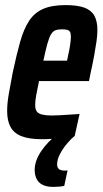

<svg xmlns="http://www.w3.org/2000/svg" viewBox="-20 -538 402 753"><path d="M146 8Q94 8 64 -4Q34 -16 21 -40.5Q8 -65 8 -103Q8 -132 14.5 -170Q21 -208 30 -254Q45 -324 59 -374Q73 -424 94 -456Q115 -488 149 -503Q183 -518 237 -518Q284 -518 311 -508Q338 -498 350 -476.5Q362 -455 362 -420Q362 -401 358.5 -376Q355 -351 349.5 -321Q344 -291 336 -255L329 -220H133Q126 -187 122 -164.5Q118 -142 118 -126Q118 -109 124.5 -100.5Q131 -92 146 -88.5Q161 -85 183 -85Q195 -85 214 -86Q233 -87 254 -88.5Q275 -90 292 -91L273 -5Q258 -2 236.5 1Q215 4 191.5 6Q168 8 146 8ZM150 -300H243L246 -315Q252 -341 255 -361.5Q258 -382 258 -394Q258 -407 254.5 -413Q251 -419 243.5 -421Q236 -423 224 -423Q208 -423 198 -419.5Q188 -416 180.5 -404Q173 -392 166 -367Q159 -342 150 -300ZM189 195Q163 195 146.5 186.5Q130 178 123 162.5Q116 147 116 129Q116 93 141.5 55Q167 17 209 -15L273 -5Q259 6 243 25Q227 44 215.5 65.5Q204 87 204 107Q204 118 210.5 124.5Q217 131 234 131Q236 131 238 131Q240 131 245 130L232 191Q224 193 212 194Q200 195 189 195Z"/></svg>

Font: Saira ExtraCondensed
Style: Bold Italic
Weight: 700
Width: 2
Italic angle: -12°
Designer: Hector Gatti with collaboration of the Omnibus-Type team
Foundry: Omnibus-Type
Version: Version 1.101